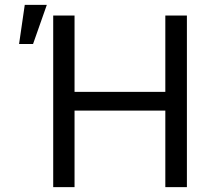

<svg xmlns="http://www.w3.org/2000/svg" viewBox="-20 -771 867 791"><path d="M199.2 -707H287.1V-392.6H661.1V-707H750V0H661.1V-315.4H287.1V0H199.2ZM82 -751H172.9L116.2 -589.8H58.6Z"/></svg>

Font: Pretendard GOV Variable
Style: Regular
Weight: 400
Designer: Base glyphs from Inter by Rasmus Andersson; Hangul glyphs from Noto Sans CJK(Source Han Sans) by Jang Soo-young and Kang
Foundry: Kil Hyung-jin
Version: Version 1.307;Glyphs 3.2 (3192)